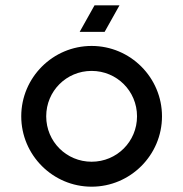

<svg xmlns="http://www.w3.org/2000/svg" viewBox="-20 -698 690 723"><path d="M325 -89C230 -89 154 -165 154 -260C154 -355 230 -431 325 -431C420 -431 496 -355 496 -260C496 -165 420 -89 325 -89ZM60 -260C60 -114 179 5 325 5C471 5 590 -114 590 -260C590 -406 471 -525 325 -525C179 -525 60 -406 60 -260ZM280 -578H374L430 -678H336Z"/></svg>

Font: Grotesk 02 Mince
Style: Bold
Weight: 400
Designer: Frank Adebiaye, contributions by Jérémy Landes, Ariel Martín Pérez
Foundry: Velvetyne Type Foundry
Version: Version 3.000;Glyphs 3.1.2 (3150)